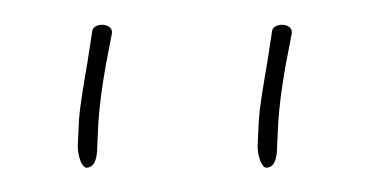

<svg xmlns="http://www.w3.org/2000/svg" viewBox="-20 -602 306 158"><path d="M44 -482C44 -472 48 -464 51 -464C58 -464 60 -472 60 -481L61 -502C62 -516 64 -531 67 -548L72 -574C74 -583 58 -584 56 -577L52 -551C49 -533 46 -517 45 -503ZM192 -482C192 -472 196 -464 199 -464C206 -464 208 -472 208 -481L209 -502C210 -516 212 -531 215 -548L220 -574C222 -583 206 -584 204 -577L200 -551C197 -533 194 -517 193 -503Z"/></svg>

Font: Stray Cat
Style: ExLt
Weight: 200
Version: Version 1.0